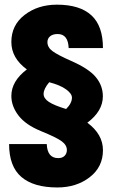

<svg xmlns="http://www.w3.org/2000/svg" viewBox="-20 -805 489 834"><path d="M229 9.3Q126 9.3 72.8 -36.4Q19.5 -82 19.5 -179.2H183.1Q185.5 -118.2 232.9 -118.2Q251 -118.2 260.7 -128.2Q270.5 -138.2 270.5 -153.3Q270.5 -174.8 248 -191.4Q225.6 -208 158.2 -235.4Q91.3 -262.7 60.3 -303.2Q29.3 -343.8 29.3 -388.2Q29.3 -452.6 96.7 -503.4Q29.3 -552.7 29.3 -622.6Q29.3 -695.8 86.9 -740.2Q144.5 -784.7 227.5 -784.7Q326.7 -784.7 377 -738.5Q427.2 -692.4 427.2 -596.2H278.3Q275.9 -657.2 230.5 -657.2Q209.5 -657.2 197.8 -647.5Q186 -637.7 186 -622.1Q186 -599.6 207.5 -583.3Q229 -566.9 290 -540Q365.7 -506.8 396.2 -470Q426.8 -433.1 426.8 -386.7Q426.8 -322.3 359.4 -272Q427.2 -221.7 427.2 -152.8Q427.2 -79.6 369.6 -35.2Q312 9.3 229 9.3ZM267.1 -331.5Q292.5 -356.4 292.5 -380.9Q292.5 -398.4 266.8 -417Q241.2 -435.5 193.8 -447.8Q169.4 -418.9 169.4 -397Q169.4 -377.4 192.4 -362.3Q215.3 -347.2 267.1 -331.5Z"/></svg>

Font: Anton
Style: Regular
Weight: 400
Designer: Vernon Adams, Tural Alisoy
Foundry: Vernon Adams
Version: Version 2.300